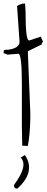

<svg xmlns="http://www.w3.org/2000/svg" viewBox="-45 -826 264 1089"><path d="M82 -805.2 97.2 -806.2 100.1 -757.8V-751Q100.1 -596.2 120.1 -596.2L186 -618.2Q192.9 -604 199.2 -588.9Q187 -578.1 193.8 -575.2L112.8 -535.2L127 -184.1V-157.2Q125 -58.1 112.8 2L81.1 0L79.1 -105V-272V-346.2Q79.1 -521 59.1 -521L-2.9 -516.1L-24.9 -524.9L-22.9 -541L-11.2 -543.9H2Q65.9 -553.2 65.9 -588.9L51.8 -791L59.1 -796.9ZM96.2 53.2Q159.2 147 54.2 243.2H48.3Q34.2 243.2 34.2 223.1Q117.2 111.8 72.3 67.9Z"/></svg>

Font: Loved by the King
Style: Regular
Weight: 400
Designer: Kimberly Geswein
Foundry: Kimberly Geswein
Version: Version 1.002 2006